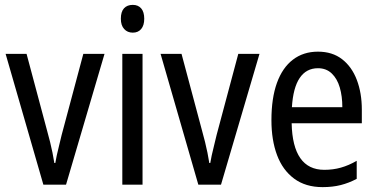

<svg xmlns="http://www.w3.org/2000/svg" viewBox="-20 -758 1549 788"><path d="M158 0 3 -537H89L174 -219Q180 -198 185.5 -175.5Q191 -153 195.5 -131Q200 -109 203 -89H207Q209 -102 213 -120.5Q217 -139 222.5 -160.5Q228 -182 233 -204L322 -537H409L251 0Z M565 -537V0H482V-537ZM525 -738Q547 -738 559.5 -723.5Q572 -709 572 -681Q572 -654 559.5 -639Q547 -624 525 -624Q503 -624 489.5 -639Q476 -654 476 -681Q476 -710 489 -724Q502 -738 525 -738Z M794 0 639 -537H725L810 -219Q816 -198 821.5 -175.5Q827 -153 831.5 -131Q836 -109 839 -89H843Q845 -102 849 -120.5Q853 -139 858.5 -160.5Q864 -182 869 -204L958 -537H1045L887 0Z M1285 -546Q1344 -546 1384 -515Q1424 -484 1444.5 -430Q1465 -376 1465 -308V-252H1177Q1179 -157 1212.5 -109Q1246 -61 1311 -61Q1347 -61 1379 -70Q1411 -79 1444 -98V-24Q1412 -7 1378.5 1.5Q1345 10 1304 10Q1234 10 1187 -25Q1140 -60 1117 -121.5Q1094 -183 1094 -265Q1094 -355 1116.5 -417.5Q1139 -480 1182 -513Q1225 -546 1285 -546ZM1285 -478Q1237 -478 1210 -438Q1183 -398 1178 -318H1385Q1385 -363 1374.5 -399Q1364 -435 1341.5 -456.5Q1319 -478 1285 -478Z"/></svg>

Font: Noto Sans Condensed
Style: Regular
Weight: 400
Width: 3
Version: Version 2.013